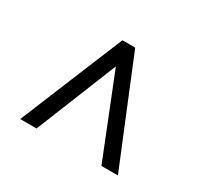

<svg xmlns="http://www.w3.org/2000/svg" viewBox="-88 -819 593 571"><g transform="rotate(30 208.5 -533.5)"><path d="M316.9 -356 206.1 -633.8 94.2 -356H38.1L184.1 -710.9H228L373.5 -356Z"/></g></svg>

Font: Vazirmatn RD UI FD ExtraLight
Style: Regular
Weight: 200
Designer: Saber Rastikerdar
Foundry: Saber Rastikerdar
Version: Version 33.003